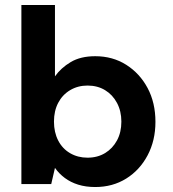

<svg xmlns="http://www.w3.org/2000/svg" viewBox="-20 -740 695 772"><path d="M363 12Q325 12 294.5 2.5Q264 -7 240.5 -24.5Q217 -42 201 -65L186 0H66V-720H201V-433Q225 -467 264.5 -490.5Q304 -514 363 -514Q433 -514 487.5 -479.5Q542 -445 573.5 -386Q605 -327 605 -250Q605 -175 573.5 -115.5Q542 -56 487.5 -22Q433 12 363 12ZM332 -106Q372 -106 402.5 -124.5Q433 -143 450.5 -175.5Q468 -208 468 -251Q468 -293 450.5 -326Q433 -359 402.5 -377.5Q372 -396 332 -396Q293 -396 262 -377.5Q231 -359 214 -326.5Q197 -294 197 -251Q197 -208 214 -175Q231 -142 262 -124Q293 -106 332 -106Z"/></svg>

Font: DM Sans 16pt
Style: Bold
Weight: 700
Version: Version 4.004;gftools[0.9.30]